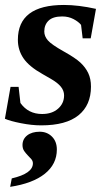

<svg xmlns="http://www.w3.org/2000/svg" viewBox="-25 -491 435 767"><path d="M338.4 -145Q338.4 -70.8 288.6 -30.5Q238.8 9.8 139.6 9.8Q102.1 9.8 58.8 1.2Q15.6 -7.3 -5.4 -16.6L17.1 -144H49.3L56.6 -79.6Q87.9 -35.6 143.1 -35.6Q183.1 -35.6 207 -56.9Q231 -78.1 231 -109.9Q231 -128.9 218 -144.8Q205.1 -160.6 177.7 -176.3L145.5 -194.8Q91.3 -225.1 68.8 -258.1Q46.4 -291 46.4 -332Q46.4 -471.2 230.5 -471.2Q288.1 -471.2 358.4 -455.6L337.4 -337.9H305.2L298.8 -391.6Q288.6 -404.3 268.6 -414.8Q248.5 -425.3 223.6 -425.3Q186.5 -425.3 169.2 -408.7Q151.9 -392.1 151.9 -365.2Q151.9 -346.2 166.3 -329.6Q180.7 -313 229.5 -285.6Q275.9 -259.8 296.1 -241Q316.4 -222.2 327.4 -199.2Q338.4 -176.3 338.4 -145ZM133.8 35.2Q163.1 35.2 182.6 54.7Q202.1 74.2 202.1 106.4Q202.1 164.6 154.1 203.1Q106 241.7 15.6 255.4L22 221.7Q106.4 202.1 106.4 161.6Q106.4 151.9 99.9 144.5Q93.3 137.2 85.7 129.4Q78.1 121.6 71.5 112.1Q64.9 102.5 64.9 88.4Q64.9 64.5 83.7 49.8Q102.5 35.2 133.8 35.2Z"/></svg>

Font: Liberation Serif
Style: Bold Italic
Weight: 700
Italic angle: -16.333°
Designer: Steve Matteson
Foundry: Ascender Corporation
Version: Version 2.1.5